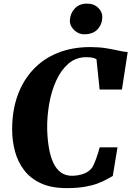

<svg xmlns="http://www.w3.org/2000/svg" viewBox="-20 -1006 709 1036"><path d="M339.5 9Q257.5 9 201.2 -16.8Q145 -42.5 110.8 -87Q76.5 -131.5 61 -188.5Q45.5 -245.5 45.5 -308Q45.5 -408 74.5 -489.5Q103.5 -571 158.5 -630Q213.5 -689 291.5 -720.5Q369.5 -752 467 -752Q513.5 -752 551 -746Q588.5 -740 618 -733.2Q647.5 -726.5 669 -725L638 -523H517.5L500.5 -686.5Q493.5 -690.5 484.8 -693Q476 -695.5 466.2 -696.5Q456.5 -697.5 446 -697.5Q390 -697.5 349.8 -663Q309.5 -628.5 283.5 -571.5Q257.5 -514.5 245.5 -446Q233.5 -377.5 234.5 -309.5Q236 -254 244 -207.8Q252 -161.5 267.5 -128Q283 -94.5 308 -76Q333 -57.5 368.5 -57.5Q381.5 -57.5 400.2 -60.2Q419 -63 438.8 -71.5Q458.5 -80 474 -97.5Q480 -105 486.2 -118.5Q492.5 -132 498.2 -148Q504 -164 509.2 -180.5Q514.5 -197 518 -211H614L588.5 -56.5Q573.5 -48 553.5 -37Q533.5 -26 504.5 -15.2Q475.5 -4.5 435 2.2Q394.5 9 339.5 9ZM434 -821Q413.5 -821 395.5 -832Q377.5 -843 366.8 -860.2Q356 -877.5 357 -896.5Q359 -934.5 383.8 -960.5Q408.5 -986.5 449.5 -986.5Q487 -986.5 510 -963.8Q533 -941 532 -913Q531.5 -875.5 506.8 -848.2Q482 -821 434 -821Z"/></svg>

Font: Merriweather 48pt Black
Style: Italic
Weight: 900
Italic angle: -7.8°
Version: Version 2.101